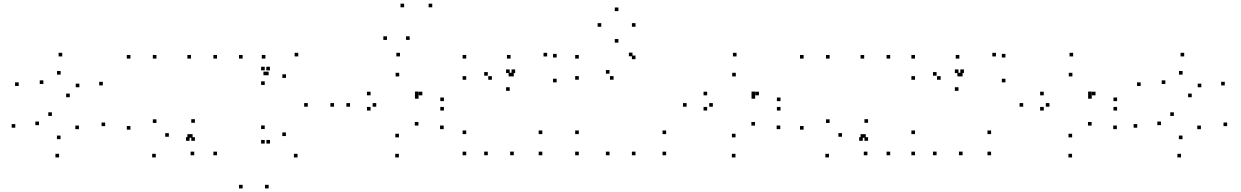

<svg xmlns="http://www.w3.org/2000/svg" viewBox="-20 -848 6860 1061"><path d="M83.3 -372.9V-392.9H63.3V-372.9ZM266.8 -207.4V-227.4H246.8V-207.4ZM416.2 -134.1V-154.1H396.2V-134.1ZM314.6 -78.9V-98.9H294.6V-78.9ZM195.4 -156.4V-176.4H175.4V-156.4ZM64.5 -142.3V-162.3H44.5V-142.3ZM306.4 21.9V1.9H286.4V21.9ZM561.2 -151V-171H541.2V-151ZM365.5 -310.8V-330.8H345.5V-310.8ZM219.7 -384V-404H199.7V-384ZM315.1 -435.6V-455.6H295.1V-435.6ZM418.6 -365.8V-385.8H398.6V-365.8ZM548.1 -376V-396H528.1V-376ZM323.9 -536.2V-556.2H303.9V-536.2Z M1044.2 -86.7V-106.7H1024.2V-86.7ZM1053.3 10V-10H1033.3V10ZM1179.2 10V-10H1159.2V10ZM1179.2 -524.2V-544.2H1159.2V-524.2ZM1035.5 -524.2V-544.2H1015.5V-524.2ZM1035.5 -86.7V-106.7H1015.5V-86.7ZM700.8 -131.5V-151.5H680.8V-131.5ZM840.9 21.9V1.9H820.9V21.9ZM1027.8 -69.9V-89.9H1007.8V-69.9ZM1057 -69.9V-89.9H1037V-69.9ZM1057 -169.4V-189.4H1037V-169.4ZM913 -92.3V-112.3H893V-92.3ZM844.5 -168.6V-188.6H824.5V-168.6ZM844.5 -524.2V-544.2H824.5V-524.2ZM700.8 -524.2V-544.2H680.8V-524.2Z M1455.8 -432.1V-452.1H1435.8V-432.1ZM1446.7 -524.2V-544.2H1426.7V-524.2ZM1320.8 -524.2V-544.2H1300.8V-524.2ZM1320.8 193.3V173.3H1300.8V193.3ZM1464.5 193.3V173.3H1444.5V193.3ZM1464.5 -432.1V-452.1H1444.5V-432.1ZM1628.2 -536.2V-556.2H1608.2V-536.2ZM1471.6 -459.2V-479.2H1451.6V-459.2ZM1442.9 -459.2V-479.2H1422.9V-459.2ZM1442.9 -378.6V-398.6H1422.9V-378.6ZM1560.3 -417.4V-437.4H1540.3V-417.4ZM1680.8 -258.4V-278.4H1660.8V-258.4ZM1560 -96.2V-116.2H1540V-96.2ZM1442.9 -134.8V-154.8H1422.9V-134.8ZM1442.9 -54.6V-74.6H1422.9V-54.6ZM1472.1 -54.6V-74.6H1452.1V-54.6ZM1624.2 22V2H1604.2V22ZM1825.8 -258.4V-278.4H1805.8V-258.4Z M2184.2 22V2H2164.2V22ZM2431.8 -134.4V-154.4H2411.8V-134.4ZM2292.2 -154V-174H2272.2V-154ZM2184.6 -88.9V-108.9H2164.6V-88.9ZM2059.2 -258.3V-278.3H2039.2V-258.3ZM2186.1 -425.7V-445.7H2166.1V-425.7ZM2293 -322V-342H2273V-322ZM2293 -302.6V-322.6H2273V-302.6ZM2313.9 -321.2V-341.2H2293.9V-321.2ZM2027.8 -321.2V-341.2H2007.8V-321.2ZM2027.8 -237.1V-257.1H2007.8V-237.1ZM2433.1 -237.1V-257.1H2413.1V-237.1ZM2433.1 -289.2V-309.2H2413.1V-289.2ZM2190.2 -536.2V-556.2H2170.2V-536.2ZM1914.2 -258.3V-278.3H1894.2V-258.3ZM2213.2 -807.7V-827.7H2193.2V-807.7ZM2368.6 -807.7V-827.7H2348.6V-807.7ZM2243.8 -627.4V-647.4H2223.8V-627.4ZM2118.4 -627.4V-647.4H2098.4V-627.4Z M2556.4 -524.2V-544.2H2536.4V-524.2ZM2556.4 -407.2V-427.2H2536.4V-407.2ZM2698.1 -407.2V-427.2H2678.1V-407.2ZM2675.6 -429.7V-449.7H2655.6V-429.7ZM2675.6 9.8V-10.2H2655.6V9.8ZM2819.2 9.8V-10.2H2799.2V9.8ZM2819.2 -425.8V-445.8H2799.2V-425.8ZM2810.6 -425.8V-445.8H2790.6V-425.8ZM2801.4 -524.2V-544.2H2781.4V-524.2ZM3056.1 -530.2V-550.2H3036.1V-530.2ZM3003.6 -536.1V-556.1H2983.6V-536.1ZM2826.8 -444.3V-464.3H2806.8V-444.3ZM2796.6 -444.3V-464.3H2776.6V-444.3ZM2796.6 -346V-366H2776.6V-346ZM3056.1 -392.9V-412.9H3036.1V-392.9ZM2976.8 10V-10H2956.8V10ZM2976.8 -107V-127H2956.8V-107ZM2556.4 -107V-127H2536.4V-107ZM2556.4 10V-10H2536.4V10Z M3491.8 -521V-541H3471.8V-521ZM3475.2 -537.1V-557.1H3455.2V-537.1ZM3178.5 -524.2V-544.2H3158.5V-524.2ZM3178.5 -407.5V-427.5H3158.5V-407.5ZM3370.7 -407.5V-427.5H3350.7V-407.5ZM3348.2 -440.8V-460.8H3328.2V-440.8ZM3348.2 10V-10H3328.2V10ZM3491.8 10V-10H3471.8V10ZM3661.1 10V-10H3641.1V10ZM3661.1 -107V-127H3641.1V-107ZM3178.5 -107V-127H3158.5V-107ZM3178.5 10V-10H3158.5V10ZM3492 -700.1V-720.1H3472V-700.1ZM3397.3 -786.6V-806.6H3377.3V-786.6ZM3302.7 -700.1V-720.1H3282.7V-700.1ZM3397.3 -612.3V-632.3H3377.3V-612.3Z M4044.2 22V2H4024.2V22ZM4291.8 -134.4V-154.4H4271.8V-134.4ZM4152.2 -154V-174H4132.2V-154ZM4044.6 -88.9V-108.9H4024.6V-88.9ZM3919.2 -258.3V-278.3H3899.2V-258.3ZM4046.1 -425.7V-445.7H4026.1V-425.7ZM4153 -322V-342H4133V-322ZM4153 -302.6V-322.6H4133V-302.6ZM4173.9 -321.2V-341.2H4153.9V-321.2ZM3887.8 -321.2V-341.2H3867.8V-321.2ZM3887.8 -237.1V-257.1H3867.8V-237.1ZM4293.1 -237.1V-257.1H4273.1V-237.1ZM4293.1 -289.2V-309.2H4273.1V-289.2ZM4050.2 -536.2V-556.2H4030.2V-536.2ZM3774.2 -258.3V-278.3H3754.2V-258.3Z M4764.2 -86.7V-106.7H4744.2V-86.7ZM4773.3 10V-10H4753.3V10ZM4899.2 10V-10H4879.2V10ZM4899.2 -524.2V-544.2H4879.2V-524.2ZM4755.5 -524.2V-544.2H4735.5V-524.2ZM4755.5 -86.7V-106.7H4735.5V-86.7ZM4420.8 -131.5V-151.5H4400.8V-131.5ZM4560.9 21.9V1.9H4540.9V21.9ZM4747.8 -69.9V-89.9H4727.8V-69.9ZM4777 -69.9V-89.9H4757V-69.9ZM4777 -169.4V-189.4H4757V-169.4ZM4633 -92.3V-112.3H4613V-92.3ZM4564.5 -168.6V-188.6H4544.5V-168.6ZM4564.5 -524.2V-544.2H4544.5V-524.2ZM4420.8 -524.2V-544.2H4400.8V-524.2Z M5036.4 -524.2V-544.2H5016.4V-524.2ZM5036.4 -407.2V-427.2H5016.4V-407.2ZM5178.1 -407.2V-427.2H5158.1V-407.2ZM5155.6 -429.7V-449.7H5135.6V-429.7ZM5155.6 9.8V-10.2H5135.6V9.8ZM5299.2 9.8V-10.2H5279.2V9.8ZM5299.2 -425.8V-445.8H5279.2V-425.8ZM5290.6 -425.8V-445.8H5270.6V-425.8ZM5281.4 -524.2V-544.2H5261.4V-524.2ZM5536.1 -530.2V-550.2H5516.1V-530.2ZM5483.6 -536.1V-556.1H5463.6V-536.1ZM5306.8 -444.3V-464.3H5286.8V-444.3ZM5276.6 -444.3V-464.3H5256.6V-444.3ZM5276.6 -346V-366H5256.6V-346ZM5536.1 -392.9V-412.9H5516.1V-392.9ZM5456.8 10V-10H5436.8V10ZM5456.8 -107V-127H5436.8V-107ZM5036.4 -107V-127H5016.4V-107ZM5036.4 10V-10H5016.4V10Z M5904.2 22V2H5884.2V22ZM6151.8 -134.4V-154.4H6131.8V-134.4ZM6012.2 -154V-174H5992.2V-154ZM5904.6 -88.9V-108.9H5884.6V-88.9ZM5779.2 -258.3V-278.3H5759.2V-258.3ZM5906.1 -425.7V-445.7H5886.1V-425.7ZM6013 -322V-342H5993V-322ZM6013 -302.6V-322.6H5993V-302.6ZM6033.9 -321.2V-341.2H6013.9V-321.2ZM5747.8 -321.2V-341.2H5727.8V-321.2ZM5747.8 -237.1V-257.1H5727.8V-237.1ZM6153.1 -237.1V-257.1H6133.1V-237.1ZM6153.1 -289.2V-309.2H6133.1V-289.2ZM5910.2 -536.2V-556.2H5890.2V-536.2ZM5634.2 -258.3V-278.3H5614.2V-258.3Z M6283.3 -372.9V-392.9H6263.3V-372.9ZM6466.8 -207.4V-227.4H6446.8V-207.4ZM6616.2 -134.1V-154.1H6596.2V-134.1ZM6514.6 -78.9V-98.9H6494.6V-78.9ZM6395.4 -156.4V-176.4H6375.4V-156.4ZM6264.5 -142.3V-162.3H6244.5V-142.3ZM6506.4 21.9V1.9H6486.4V21.9ZM6761.2 -151V-171H6741.2V-151ZM6565.5 -310.8V-330.8H6545.5V-310.8ZM6419.7 -384V-404H6399.7V-384ZM6515.1 -435.6V-455.6H6495.1V-435.6ZM6618.6 -365.8V-385.8H6598.6V-365.8ZM6748.1 -376V-396H6728.1V-376ZM6523.9 -536.2V-556.2H6503.9V-536.2Z"/></svg>

Font: Monaspace Neon Dots Var
Style: Regular
Weight: 400
Designer: Riley Cran and the Lettermatic Team
Version: Version 1.100 (Monaspace Neon Dots)